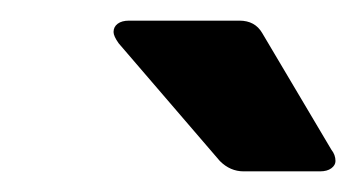

<svg xmlns="http://www.w3.org/2000/svg" viewBox="-20 -783 345 186"><path d="M216 -617Q203 -617 193 -627L95 -741Q90 -748 90 -752Q90 -757 94 -760Q98 -763 105 -763H212Q227 -763 234 -751L301 -638Q305 -633 305 -627Q305 -623 301 -620Q297 -617 290 -617Z"/></svg>

Font: Open Sauce Two ExtraBold Italic
Style: Regular
Weight: 800
Italic angle: -10°
Designer: Alfredo Marco Pradil
Foundry: Creative Sauce Fz LLC
Version: Version 1.477